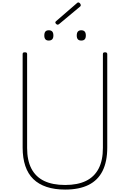

<svg xmlns="http://www.w3.org/2000/svg" viewBox="-20 -1547 1073 1586"><path d="M518 19Q431 19 365 -3Q299 -25 255 -68Q211 -111 189 -176.5Q167 -242 167 -328V-1100Q167 -1108 171 -1111.5Q175 -1115 185 -1115Q196 -1115 200 -1111.5Q204 -1108 204 -1100V-325Q204 -222 239.5 -154Q275 -86 344.5 -52.5Q414 -19 518 -19Q621 -19 690 -52.5Q759 -86 794.5 -154Q830 -222 830 -325V-1100Q830 -1108 834 -1111.5Q838 -1115 848 -1115Q866 -1115 866 -1100V-328Q866 -213 827.5 -135.5Q789 -58 711.5 -19.5Q634 19 518 19ZM382 -1212Q364 -1212 355 -1222.5Q346 -1233 346 -1253Q346 -1276 355 -1286.5Q364 -1297 383 -1297Q402 -1297 411.5 -1286.5Q421 -1276 421 -1254Q421 -1232 411 -1222Q401 -1212 382 -1212ZM652 -1212Q632 -1212 623 -1222.5Q614 -1233 614 -1253Q614 -1276 623.5 -1286.5Q633 -1297 651 -1297Q670 -1297 679.5 -1286.5Q689 -1276 689 -1254Q689 -1232 679.5 -1222Q670 -1212 652 -1212ZM456 -1343Q450 -1343 443.5 -1349.5Q437 -1356 437 -1361Q437 -1363 438 -1366Q439 -1369 442 -1371L613 -1519Q617 -1522 619.5 -1524.5Q622 -1527 625 -1527Q631 -1527 636 -1523.5Q641 -1520 644 -1514.5Q647 -1509 647 -1504Q647 -1501 646.5 -1499Q646 -1497 643 -1494L468 -1348Q463 -1345 461 -1344Q459 -1343 456 -1343Z"/></svg>

Font: Playwrite FR Moderne Thin
Style: Regular
Weight: 250
Version: Version 1.002